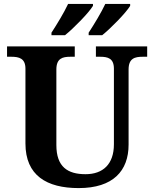

<svg xmlns="http://www.w3.org/2000/svg" viewBox="-20 -951 787 981"><path d="M433 -784V-771H502C547 -807 624 -886 645 -921V-931H518C497 -886 461 -827 433 -784ZM243 -784V-771H312C357 -807 434 -886 455 -921V-931H328C307 -886 271 -827 243 -784ZM382 10C558 10 637 -78 637 -212V-596C637 -653 669 -661 709 -661H732V-714H470V-661H492C531 -661 562 -653 562 -600V-214C562 -112 506 -61 417 -61C326 -61 268 -98 268 -210V-596C268 -653 300 -661 339 -661H362V-714H16V-661H38C77 -661 110 -653 110 -600V-218C110 -54 219 10 382 10Z"/></svg>

Font: Noto Serif Lao
Style: Bold
Weight: 700
Designer: Monotype Design Team
Foundry: Monotype Imaging Inc.
Version: Version 2.003